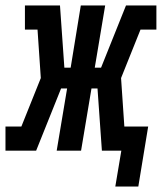

<svg xmlns="http://www.w3.org/2000/svg" viewBox="-58 -550 591 701"><path d="M363 131 385 0H314L298 -227H276L238 0H149L187 -227H165L74 0H-38V-88H20L91 -265L79 -442H33V-530H161L177 -303H200L237 -530H326L288 -303H311L402 -530H513V-442H455L384 -265L396 -88H483L447 131Z"/></svg>

Font: Iosevka Slab Semibold Oblique
Style: Regular
Weight: 600
Italic angle: -9°
Monospace: yes
Designer: Belleve Invis
Foundry: Belleve Invis
Version: Version 11.1.1; ttfautohint (v1.8.3)